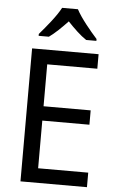

<svg xmlns="http://www.w3.org/2000/svg" viewBox="-62 -986 624 1027"><g transform="rotate(5 250.0 -472.0)"><path d="M314 -944H229C206 -899 154 -837 117 -794V-784H172C203 -806 237 -839 271 -875C305 -839 339 -806 372 -784H427V-794C391 -834 337 -899 314 -944ZM445 0V-78H176V-334H429V-411H176V-636H445V-714H88V0Z"/></g></svg>

Font: Noto Sans Bengali SemiCondensed
Style: Regular
Weight: 400
Width: 4
Designer: Jelle Bosma - Monotype Design Team
Foundry: Monotype Imaging Inc.
Version: Version 2.003